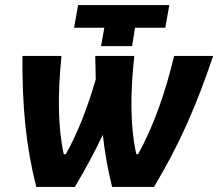

<svg xmlns="http://www.w3.org/2000/svg" viewBox="-20 -742 866 762"><path d="M425 0H591C692 -168 759 -322 826 -520H671C636 -373 589 -240 528 -130H521C496 -241 497 -374 513 -520H358L360 -427C327 -314 289 -215 241 -130H233C209 -241 209 -371 224 -520H69C68 -322 82 -166 124 0H277C318 -69 355 -137 388 -207C396 -136 408 -67 425 0ZM381 -559H504L516 -632H636L652 -722H290L274 -632H394Z"/></svg>

Font: Fixel Text 20240404
Style: Bold Italic
Weight: 700
Width: 4
Italic angle: -10°
Designer: AlfaBravo + MacPaw
Foundry: Kyrylo Tkachov, Marchela Mozhyna, Serhii Makarenko, Maria Weinstein, Zakhar Kryvoshyya
Version: Version 1.211;Glyphs 3.2 (3225)